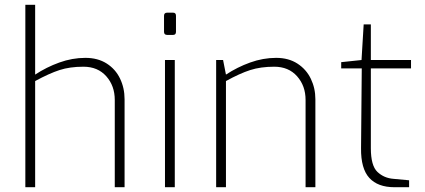

<svg xmlns="http://www.w3.org/2000/svg" viewBox="-20 -783 1777 803"><path d="M86 -763H127V-471Q174 -502 228 -521.5Q282 -541 337 -541Q389 -541 426 -517.5Q463 -494 482 -454.5Q501 -415 501 -368V0H460V-365Q460 -424 424.5 -464Q389 -504 329 -504Q272 -504 229 -490Q186 -476 127 -444V0H86Z M666 -650V-717Q666 -730 679 -730H704Q716 -730 716 -717V-650Q716 -637 704 -637H679Q666 -637 666 -650ZM670 -532H711V0H670Z M884 -532H913L925 -471Q972 -502 1026 -521.5Q1080 -541 1135 -541Q1187 -541 1224 -517Q1261 -493 1280 -453.5Q1299 -414 1299 -368V0H1258V-365Q1258 -424 1222.5 -464Q1187 -504 1127 -504Q1070 -504 1026.5 -490Q983 -476 925 -444V0H884Z M1490 -163 1493 -497H1407V-523L1492 -532L1501 -681H1531V-532H1699V-497H1531V-163Q1531 -90 1558.5 -64Q1586 -38 1626 -35L1691 -29V0H1630Q1560 0 1524.5 -39Q1489 -78 1490 -163Z"/></svg>

Font: Exo ExtraLight
Style: Regular
Weight: 275
Designer: Natanael Gama
Foundry: Natanael Gama
Version: Version 1.500; ttfautohint (v1.6)